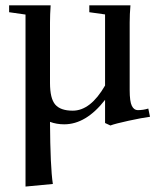

<svg xmlns="http://www.w3.org/2000/svg" viewBox="-20 -455 596 720"><path d="M220.7 11.2Q192.4 11.2 167.5 2Q168.5 171.9 178.2 234.9L75.7 244.6V-400.4L14.2 -409.2V-435.1H169.9Q167.5 -400.9 167.5 -370.1V-144Q167.5 -85.4 187.3 -62.7Q207 -40 252.4 -40Q319.3 -39.6 374 -134.3V-400.9L314.9 -409.2V-435.1H469.2Q466.3 -402.3 466.3 -370.1V-117.2Q466.3 -74.2 474.4 -58.1Q482.4 -42 496.6 -42Q517.1 -42 536.1 -47.9L542.5 -17.1Q512.7 -13.2 462.2 -2.2Q411.6 8.8 394 15.6L374 6.3V-80.6Q302.7 11.2 220.7 11.2Z"/></svg>

Font: Elstob Medium
Style: Regular
Weight: 500
Designer: Peter S. Baker
Version: Version 1.015